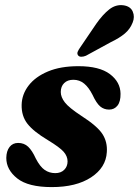

<svg xmlns="http://www.w3.org/2000/svg" viewBox="-20 -732 552 763"><path d="M199.5 -44Q222 -44 235.2 -57.2Q248.5 -70.5 248.5 -90.5Q248.5 -111 233 -128.8Q217.5 -146.5 170.5 -175Q113.5 -209 89.2 -240Q65 -271 66 -315.5Q67 -357.5 93.8 -392.2Q120.5 -427 170.5 -448Q220.5 -469 291.5 -469Q375 -469 416.8 -437.5Q458.5 -406 459 -359.5Q459.5 -328.5 447 -312.5Q434.5 -296.5 413.5 -296.5Q393 -296.5 378 -309.2Q363 -322 347.5 -355.5Q332.5 -385 314.2 -400Q296 -415 271.5 -415Q248.5 -415 235 -401.8Q221.5 -388.5 221.5 -366.5Q221.5 -346 237.8 -325Q254 -304 303.5 -271.5Q366 -231.5 386.8 -199.8Q407.5 -168 404.5 -127.5Q401 -66 342 -27.2Q283 11.5 185.5 11.5Q92 11.5 48.5 -23Q5 -57.5 5 -104.5Q5.5 -132 18 -148Q30.5 -164 52 -164Q76 -164 92 -148.8Q108 -133.5 122 -102.5Q139 -69.5 157.5 -56.8Q176 -44 199.5 -44ZM362.5 -637.5Q388 -674 414 -694.5Q440 -715 470.5 -711Q498.5 -707 507.5 -686Q516.5 -665 507 -642Q497 -616.5 476 -598.8Q455 -581 420.5 -564.5L321.5 -510.5Q312 -506.5 303 -506.5Q294 -506.5 290 -512.5Q285.5 -519 289 -527Q292.5 -535 299 -544Z"/></svg>

Font: Fraunces 72pt S050
Style: Bold Italic
Weight: 700
Italic angle: -16°
Version: Version 1.000; ttfautohint (v1.8.3)